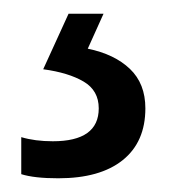

<svg xmlns="http://www.w3.org/2000/svg" viewBox="-20 -20 249 280"><path d="M192 138Q192 187 159 213.5Q126 240 65 240Q30 240 11 234V180Q31 186 57 186Q124 186 124 138Q124 112 102 99Q80 86 43 81L80 0H131L108 51Q147 59 169.5 80.5Q192 102 192 138Z"/></svg>

Font: Noto Sans Gurmukhi Condensed
Style: Regular
Weight: 400
Width: 3
Designer: Jelle Bosma - Monotype Design Team
Foundry: Monotype Imaging Inc.
Version: Version 2.004; ttfautohint (v1.8.4.7-5d5b)